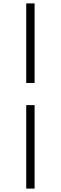

<svg xmlns="http://www.w3.org/2000/svg" viewBox="-20 -835 356 1127"><path d="M134 272H183V-218H134ZM183 -348V-815H134V-348Z"/></svg>

Font: Harano Aji Mincho KR
Style: Regular
Weight: 400
Foundry: Masamichi Hosoda
Version: HaranoAjiMinchoKR-Regular version 20230610;ttx 4.39.4